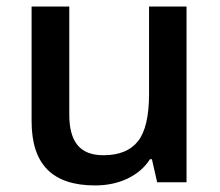

<svg xmlns="http://www.w3.org/2000/svg" viewBox="-20 -560 675 590"><path d="M462.9 0 446.8 -70.8H440.9Q417 -33.2 372.8 -11.7Q328.6 9.8 272 9.8Q173.8 9.8 125.5 -39.1Q77.1 -87.9 77.1 -187V-540H192.9V-207Q192.9 -145 218.3 -114Q243.7 -83 297.9 -83Q370.1 -83 404.1 -126.2Q438 -169.4 438 -271V-540H553.2V0Z"/></svg>

Font: f2_44652          
Style: Regular
Weight: 600
Foundry: Ascender Corporation
Version: Version 1.10